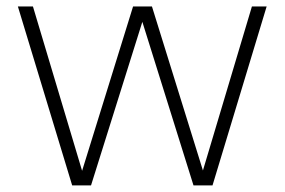

<svg xmlns="http://www.w3.org/2000/svg" viewBox="-20 -560 860 580"><path d="M741 -540.5H785.5L622 0H564.5L410 -494L255 0H198L34 -540.5H79.5L228 -44L382 -540.5H439L593 -45Z"/></svg>

Font: Encode Sans ExtraLight
Style: Regular
Weight: 275
Designer: Multiple Designers
Foundry: Impallari Type
Version: Version 2.000